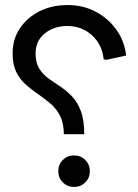

<svg xmlns="http://www.w3.org/2000/svg" viewBox="-20 -733 547 761"><path d="M314 -201H233Q233 -244 218.5 -273Q204 -302 180.5 -322Q157 -342 131.5 -359.5Q106 -377 82.5 -397.5Q59 -418 44.5 -447.5Q30 -477 30 -522Q30 -578 59 -621Q88 -664 137 -688.5Q186 -713 249 -713Q308 -713 357.5 -687.5Q407 -662 440 -617Q473 -572 480 -513L402 -496L391 -498Q387 -538 366.5 -568Q346 -598 315 -614Q284 -630 248 -630Q194 -630 157.5 -600.5Q121 -571 121 -521Q121 -485 135 -462Q149 -439 171 -423Q193 -407 217.5 -391Q242 -375 264 -352.5Q286 -330 300 -294Q314 -258 314 -201ZM273 8Q247 8 229 -10Q211 -28 211 -54Q211 -81 229 -99Q247 -117 273 -117Q300 -117 318 -99Q336 -81 336 -54Q336 -28 318 -10Q300 8 273 8Z"/></svg>

Font: Fustat Medium
Style: Regular
Weight: 500
Designer: Mohamed Gaber, Khaled Hosny, Laura Garcia Mut
Foundry: Kief Type Foundry, Alif Type Foundry, Hard Type Foundry
Version: Version 1.007